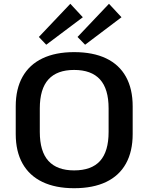

<svg xmlns="http://www.w3.org/2000/svg" viewBox="-20 -984 783 1013"><path d="M371 9Q273 9 204 -24Q135 -57 99 -121Q63 -185 63 -277V-423Q63 -515 99 -579Q135 -643 204 -676Q273 -709 371 -709Q471 -709 540 -676Q609 -643 644.5 -579Q680 -515 680 -423V-277Q680 -185 644.5 -121Q609 -57 540 -24Q471 9 371 9ZM371 -85Q463 -85 508 -135Q553 -185 553 -288V-412Q553 -515 507.5 -565Q462 -615 371 -615Q281 -615 235.5 -565Q190 -515 190 -412V-288Q190 -185 235.5 -135Q281 -85 371 -85ZM417 -893 224 -748 185 -789 351 -964ZM621 -893 429 -748 389 -789 555 -964Z"/></svg>

Font: Pathway Extreme 12pt SemiBold
Style: Regular
Weight: 600
Version: Version 1.001;gftools[0.9.26]